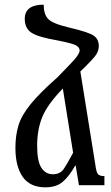

<svg xmlns="http://www.w3.org/2000/svg" viewBox="-20 -793 474 822"><path d="M206 -47Q237 -47 252 -68.5Q267 -90 293 -139L249 -414Q183 -346 161 -292Q139 -238 139 -169Q139 -103 157 -75Q175 -47 206 -47ZM304 -84H302Q276 -38 248.5 -14.5Q221 9 174 9Q109 9 77.5 -35.5Q46 -80 46 -160Q46 -213 59 -256Q72 -299 111 -347Q150 -395 227 -463Q294 -531 307.5 -549Q321 -567 321 -577Q321 -588 308.5 -597Q296 -606 231 -619Q143 -634 114.5 -653Q86 -672 86 -712Q86 -773 167 -773Q167 -733 185.5 -712.5Q204 -692 276 -675Q362 -655 382.5 -639.5Q403 -624 403 -596Q403 -576 391 -558Q379 -540 324 -487L388 -89Q392 -56 399.5 -47.5Q407 -39 427 -39V0H318Z"/></svg>

Font: Noto Serif Armenian Condensed Regular
Style: Regular
Weight: 400
Width: 3
Designer: Monotype Design Team
Foundry: Monotype Imaging Inc.
Version: Version 1.900